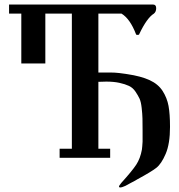

<svg xmlns="http://www.w3.org/2000/svg" viewBox="-20 -696 790 847"><path d="M20 -676H655Q669 -676 669 -660Q669 -644 659 -636Q628 -617 594 -545Q594 -542 587 -542Q580 -542 580 -545Q554 -613 516 -636H414V-376H471Q497 -376 541 -369Q602 -360 640 -342.5Q678 -325 697.5 -294.5Q717 -264 723.5 -228.5Q730 -193 730 -136Q730 -62 711 -17.5Q692 27 669.5 44.5Q647 62 586 95Q580 99 576 101Q573 102 556 111.5Q539 121 533 124Q518 131 510 131Q505 131 505 127Q505 123 515 111Q563 58 581 30.5Q599 3 606 -36Q606 -38 607.5 -50Q609 -62 609 -71V-119Q609 -154 608.5 -173.5Q608 -193 605 -220Q602 -247 595.5 -261Q589 -275 577.5 -292Q566 -309 549 -317Q532 -325 507 -330.5Q482 -336 449 -336Q444 -336 432 -335.5Q420 -335 414 -335V-40H466V0H243V-40H297V-636H180V-416H74V-636H20Z"/></svg>

Font: Triodion Unicode
Style: Normal
Weight: 400
Version: Version 1.1